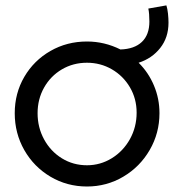

<svg xmlns="http://www.w3.org/2000/svg" viewBox="-20 -678 641 706"><path d="M34.2 -261.7Q34.2 -335 69.3 -395.3Q104.5 -455.6 165.3 -490.5Q226.1 -525.4 299.8 -525.4Q364.3 -525.4 422.9 -496.1Q474.1 -497.6 501.7 -523.9Q529.3 -550.3 529.3 -598.6Q529.3 -628.4 525.4 -646.5L591.8 -658.2Q595.7 -646.5 597.7 -627.9Q599.6 -609.4 599.6 -594.7Q599.6 -540 569.1 -501.5Q538.6 -462.9 489.7 -447.3Q525.9 -411.6 546.1 -363.5Q566.4 -315.4 566.4 -261.7Q566.4 -188.5 530.5 -126.5Q494.6 -64.5 433.3 -28.3Q372.1 7.8 299.8 7.8Q226.6 7.8 165.5 -28.3Q104.5 -64.5 69.3 -126.2Q34.2 -188 34.2 -261.7ZM482.4 -263.7Q482.4 -314.9 457.8 -356.9Q433.1 -398.9 391.4 -423.1Q349.6 -447.3 299.8 -447.3Q249 -447.3 207.5 -422.9Q166 -398.4 142.1 -356Q118.2 -313.5 118.2 -261.7Q118.2 -209.5 142.1 -165.5Q166 -121.6 207.5 -95.9Q249 -70.3 299.8 -70.3Q349.1 -70.3 391.1 -96.2Q433.1 -122.1 457.8 -166.5Q482.4 -210.9 482.4 -263.7Z"/></svg>

Font: Reddit Sans Chocolate
Style: Regular
Weight: 400
Designer: Stephen Hutchings
Foundry: Reddit
Version: Version 1.013